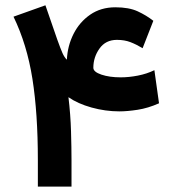

<svg xmlns="http://www.w3.org/2000/svg" viewBox="-20 -688 631 708"><path d="M411.1 -541Q369.6 -541 346.9 -509Q324.2 -477.1 324.2 -438Q324.2 -422.9 354 -412.8Q383.8 -402.8 425.3 -402.8Q455.6 -402.8 488.3 -409.2Q521 -415.5 549.3 -429.2L566.4 -307.1Q525.9 -289.1 487.5 -283.2Q449.2 -277.3 420.4 -277.3Q368.7 -277.3 317.6 -291.5Q266.6 -305.7 232.4 -329.6Q240.2 -264.6 241.9 -203.6Q243.7 -142.6 243.7 -96.2V0H119.6V-97.7Q119.6 -270 99.6 -397Q79.6 -523.9 29.8 -626.5L147.5 -668.5L191.4 -541.5Q203.1 -508.8 210.2 -492.7Q217.3 -476.6 226.6 -467.8Q229 -519 251.2 -563Q273.4 -606.9 312.7 -634Q352.1 -661.1 405.3 -661.1Q455.6 -661.1 487.8 -646.2Q520 -631.3 545.4 -611.3L505.9 -510.3Q482.4 -524.4 460.7 -532.7Q439 -541 411.1 -541Z"/></svg>

Font: Vazirmatn UI FD
Style: Bold
Weight: 700
Designer: Saber Rastikerdar
Foundry: Saber Rastikerdar
Version: Version 33.003